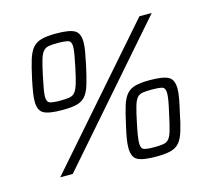

<svg xmlns="http://www.w3.org/2000/svg" viewBox="-106 -833 1046 978"><g transform="rotate(-15 417.0 -344.0)"><path d="M201 -328Q130 -328 102.5 -343.5Q75 -359 75 -406Q75 -427 79.5 -455Q84 -483 92 -521Q105 -581 116.5 -618.5Q128 -656 145.5 -676.5Q163 -697 192 -705Q221 -713 268 -713Q339 -713 366.5 -697.5Q394 -682 394 -634Q394 -613 389 -585Q384 -557 376 -518Q363 -458 351.5 -420Q340 -382 322.5 -362Q305 -342 276.5 -335Q248 -328 201 -328ZM101 0 703 -688H768L167 0ZM203 -377Q233 -377 251 -380Q269 -383 280 -396Q291 -409 300 -438Q309 -467 320 -520Q328 -559 332.5 -584.5Q337 -610 337 -626Q337 -653 321 -658.5Q305 -664 265 -664Q235 -664 217.5 -661Q200 -658 188.5 -644.5Q177 -631 168.5 -602Q160 -573 149 -520Q141 -482 136.5 -457Q132 -432 132 -416Q132 -388 148.5 -382.5Q165 -377 203 -377ZM602 25Q530 25 502.5 9.5Q475 -6 475 -55Q475 -75 479.5 -103Q484 -131 493 -169Q506 -229 517.5 -266.5Q529 -304 546.5 -324.5Q564 -345 593 -352.5Q622 -360 669 -360Q740 -360 767.5 -344.5Q795 -329 795 -282Q795 -261 790 -232.5Q785 -204 776 -166Q764 -105 752.5 -67.5Q741 -30 724 -10Q707 10 678 17.5Q649 25 602 25ZM603 -24Q633 -24 651.5 -27Q670 -30 681 -43Q692 -56 700.5 -85.5Q709 -115 720 -167Q729 -206 733.5 -231.5Q738 -257 738 -273Q738 -301 721.5 -306Q705 -311 666 -311Q636 -311 618 -308Q600 -305 589 -292Q578 -279 569.5 -249.5Q561 -220 550 -167Q534 -92 534 -63Q534 -35 550 -29.5Q566 -24 603 -24Z"/></g></svg>

Font: Saira
Style: Italic
Weight: 400
Italic angle: -12°
Designer: Hector Gatti with collaboration of the Omnibus-Type team
Foundry: Omnibus-Type
Version: Version 1.100; ttfautohint (v1.8.3)